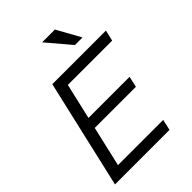

<svg xmlns="http://www.w3.org/2000/svg" viewBox="-266 -1075 1200 1200"><g transform="rotate(-45 333.5 -475.0)"><path d="M27 0 193 -720H275L109 0ZM69 0 85 -72H525L509 0ZM147 -339 163 -411H567L551 -339ZM218 -648 235 -720H667L650 -648ZM466 -793 333 -950H446L533 -793Z"/></g></svg>

Font: Instrument Sans
Style: Italic
Weight: 400
Italic angle: -13°
Designer: Rodrigo Fuenzalida
Foundry: fragTYPE
Version: Version 1.000;gftools[0.9.28]